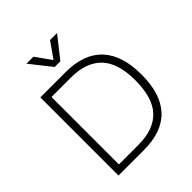

<svg xmlns="http://www.w3.org/2000/svg" viewBox="-262 -1153 1317 1317"><g transform="rotate(-45 397.0 -494.5)"><path d="M120 0ZM722 -378Q722 -190 632.5 -95Q543 0 365 0H120V-758H365Q542 -758 632 -661.5Q722 -565 722 -378ZM664 -381Q664 -548 588 -627Q512 -706 365 -706H176V-52H365Q513 -52 588.5 -131Q664 -210 664 -381ZM513 -989 392 -836H337L216 -989H284L365 -875L445 -989Z"/></g></svg>

Font: Biryani UltraLight
Style: Regular
Weight: 250
Designer: Dan Reynolds and Mathieu Réguer
Foundry: Dan Reynolds and Mathieu Réguer
Version: Version 1.003; ttfautohint (v1.1) -l 5 -r 5 -G 72 -x 0 -D la